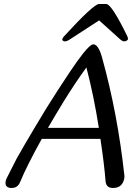

<svg xmlns="http://www.w3.org/2000/svg" viewBox="-20 -936 657 956"><path d="M613.3 -756.8Q617.2 -749 617.2 -743.2V-741.2Q616.2 -737.8 613.3 -735.4Q606.9 -730 599.6 -730Q589.4 -730 577.6 -740.7Q575.7 -742.7 473.6 -834.5Q332 -742.7 329.1 -740.7Q313.5 -730 303.2 -730Q295.9 -730 291.5 -735.4Q290 -736.8 290 -739.3Q290 -740.2 290.5 -741.2Q291.5 -747.6 300.3 -756.8Q444.3 -913.6 472.2 -916H509.8Q536.6 -913.6 613.3 -756.8ZM472.2 -299.3Q446.3 -462.9 410.2 -600.1Q356 -526.4 291 -420.9Q253.9 -359.9 218.8 -299.3ZM599.1 -64Q599.6 -60.1 599.6 -56.6Q599.6 -51.3 598.6 -46.4Q588.9 0 542.5 0Q509.8 0 505.9 -31.2Q499 -118.7 480 -244.6H188Q111.3 -106 80.1 -29.3Q67.9 0 38.1 0Q7.3 0 7.3 -25.4Q7.3 -30.8 8.8 -37.1L12.7 -47.4Q58.6 -137.2 62.5 -145.5Q99.1 -210.4 149.4 -294.9Q212.4 -401.9 268.6 -487.8Q295.4 -529.3 326.7 -576.2Q368.2 -638.2 394.5 -670.9Q430.2 -715.3 444.3 -715.3Q469.7 -715.3 487.8 -650.9Q565.4 -372.1 599.1 -64Z"/></svg>

Font: inglobal
Style: Italic
Weight: 400
Italic angle: -12°
Designer: Andrey Kochetov, Denis Davydov, Evgeny Yurtaev
Foundry: inglobal
Version: Version 1.00 September 25, 2014, initial release